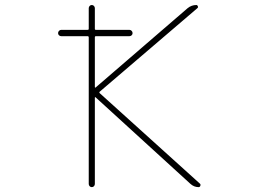

<svg xmlns="http://www.w3.org/2000/svg" viewBox="-20 -773 1040 770"><path d="M776.4 -22.5Q757.8 -22.5 743.2 -36.1L363.3 -382.8Q362.3 -383.8 361.3 -383.3Q360.4 -382.8 360.4 -381.8V-35.2Q360.4 -30.3 356.9 -26.4Q353.5 -22.5 348.1 -22.5Q342.8 -22.5 339.4 -26.4Q335.9 -30.3 335.9 -35.2V-623Q335.9 -627.9 331.1 -627.9H225.6Q220.7 -627.9 216.8 -631.3Q212.9 -634.8 212.9 -640.1Q212.9 -645.5 216.8 -649.4Q220.7 -653.3 225.6 -653.3H331.1Q335.9 -653.3 335.9 -657.2V-740.2Q335.9 -745.1 339.4 -749Q342.8 -752.9 348.1 -752.9Q353.5 -752.9 356.9 -749Q360.4 -745.1 360.4 -740.2V-657.2Q360.4 -653.3 364.3 -653.3H499Q503.9 -653.3 507.8 -649.4Q511.7 -645.5 511.7 -640.1Q511.7 -634.8 507.8 -631.3Q503.9 -627.9 499 -627.9H364.3Q360.4 -627.9 360.4 -623V-423.8Q360.4 -422.9 361.3 -421.9Q362.3 -420.9 363.3 -421.9L732.4 -740.2Q748 -752.9 767.6 -752.9Q771.5 -752.9 773.4 -748Q775.4 -743.2 771.5 -740.2L379.9 -405.3Q377 -402.3 379.9 -399.4L782.2 -36.1Q784.2 -34.2 784.2 -31.2Q784.2 -29.3 783.2 -27.3Q781.2 -22.5 776.4 -22.5Z"/></svg>

Font: Rounded-X Mgen+ 1mn thin
Style: Regular
Weight: 100
Designer: [Source Han Sans]
Ryoko NISHIZUKA  (kana & ideographs); Paul D. Hunt (Latin, Greek & Cyrillic); Wenlong ZHANG  (bopomofo
Version: Version 1.059.20150602